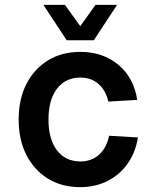

<svg xmlns="http://www.w3.org/2000/svg" viewBox="-20 -760 640 792"><path d="M311 12Q235 12 178 -23Q121 -58 89 -120.5Q57 -183 57 -267Q57 -351 89 -413.5Q121 -476 178 -511Q235 -546 311 -546Q404 -546 468 -493Q532 -440 546 -348L427 -341Q416 -388 386 -414Q356 -440 312 -440Q250 -440 215 -394Q180 -348 180 -267Q180 -186 215 -140Q250 -94 312 -94Q356 -94 387.5 -121Q419 -148 430 -200L549 -193Q539 -131 506.5 -85Q474 -39 423.5 -13.5Q373 12 311 12ZM159 -740H248L311 -652L374 -740H463L367 -594H255Z"/></svg>

Font: Geist Mono SemiBold
Style: Regular
Weight: 600
Monospace: yes
Designer: Basement.studio, Andrés Briganti, Mateo Zaragoza
Foundry: Basement.studio, Vercel, Andrés Briganti, Guido Ferreyra, Mateo Zaragoza
Version: Version 1.500; ttfautohint (v1.8.4.7-5d5b)